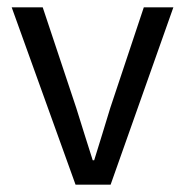

<svg xmlns="http://www.w3.org/2000/svg" viewBox="-20 -506 507 526"><path d="M187 0 12 -486H97L189 -210Q200 -174 211.5 -138Q223 -102 234 -67H238Q249 -102 260 -138Q271 -174 282 -210L374 -486H455L283 0Z"/></svg>

Font: SourceSansPro
Style: Book
Weight: 400
Designer: Paul D. Hunt
Foundry: Adobe Systems Incorporated
Version: Version 2.021;PS 2.000;hotconv 1.0.86;makeotf.lib2.5.63406